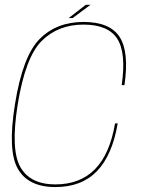

<svg xmlns="http://www.w3.org/2000/svg" viewBox="-20 -771 590 796"><path d="M209.5 4.5Q318.5 4.5 382 -61.5Q445.5 -127.5 468 -259.5H457Q435.5 -132.5 373.8 -69.5Q312 -6.5 209.5 -6.5Q105 -6.5 64.2 -78.8Q23.5 -151 53.5 -338.5Q85 -534 153 -601.5Q221 -669 326 -669Q428.5 -669 466.2 -610.2Q504 -551.5 484.5 -418H496Q516 -556 475.8 -618Q435.5 -680 326 -680Q214.5 -680 144.2 -609.2Q74 -538.5 42 -338.5Q11 -146 54.2 -70.8Q97.5 4.5 209.5 4.5ZM264.5 -696H281L355 -751H335.5Z"/></svg>

Font: Anybody Thin Thin
Style: Italic
Weight: 250
Italic angle: -10°
Version: Version 1.113;gftools[0.9.25]